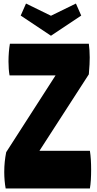

<svg xmlns="http://www.w3.org/2000/svg" viewBox="-20 -1065 546 1085"><path d="M488 0C493 -28 495 -66 495 -106C495 -145 493 -182 488 -213H203L482 -645C486 -691 487 -718 487 -740C487 -769 485 -794 482 -818H36C31 -790 28 -753 28 -717C28 -689 30 -661 34 -639H294L15 -205C8 -169 4 -134 4 -93C4 -60 7 -27 12 0ZM268 -863 439 -977 409 -1045 268 -976 127 -1045 97 -977Z"/></svg>

Font: Ranchers
Style: Regular
Weight: 400
Designer: Pablo Impallari, Brenda Gallo
Foundry: Pablo Impallari, Brenda Gallo
Version: Version 1.000